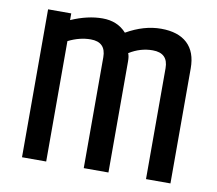

<svg xmlns="http://www.w3.org/2000/svg" viewBox="-68 -656 832 735"><g transform="rotate(10 348.0 -288.5)"><path d="M367 -538Q435 -577 501.5 -577Q568 -577 603.5 -544Q639 -511 639 -447V0H544V-431Q544 -490 484 -490Q436 -490 393 -463Q398 -452 398 -432V0H302V-431Q302 -490 243 -490Q200 -490 156 -468V0H62V-575H152V-549Q216 -577 274 -577Q332 -577 367 -538Z"/></g></svg>

Font: Khand Medium
Style: Regular
Weight: 500
Designer: Devanagari: Sanchit Sawaria, Jyotish Sonowal; Latin: Satya Rajpurohit
Foundry: Indian Type Foundry
Version: Version 1.100;PS 1.0;hotconv 1.0.78;makeotf.lib2.5.61930; tt